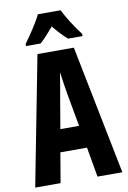

<svg xmlns="http://www.w3.org/2000/svg" viewBox="-100 -991 700 1050"><g transform="rotate(-10 250.0 -465.5)"><path d="M93 -783V-771H174C194 -788 221 -818 250 -852C278 -818 303 -791 327 -771H407V-783C370 -832 335 -886 313 -931H187C169 -892 123 -823 93 -783ZM8 0H149L177 -166H325L354 0H492L349 -717H147ZM227 -456C234 -495 245 -557 251 -598C256 -557 266 -497 273 -456L303 -291H199Z"/></g></svg>

Font: Noto Sans Mono ExtraCondensed ExtraBold
Style: Regular
Weight: 800
Width: 2
Designer: Monotype Design Team
Foundry: Monotype Imaging Inc.
Version: Version 2.014